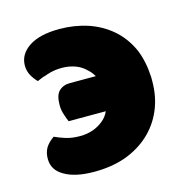

<svg xmlns="http://www.w3.org/2000/svg" viewBox="-83 -580 655 674"><g transform="rotate(-15 244.5 -243.0)"><path d="M458 -240Q458 -183 438 -136Q418 -89 381 -55Q345 -22 294 -3Q243 15 180 15Q111 15 72 -8Q33 -30 33 -71Q33 -94 43 -111Q53 -127 73 -141Q90 -133 112 -126Q134 -119 164 -119Q215 -119 251 -150Q265 -162 273 -180H138Q133 -191 128 -207Q122 -224 122 -242Q122 -279 137 -293Q152 -308 177 -308H271Q262 -324 249 -335Q233 -351 211 -359Q188 -367 163 -367Q135 -367 111 -359Q87 -352 70 -344Q58 -356 49 -372Q40 -389 40 -408Q40 -449 79 -475Q118 -501 190 -501Q244 -501 293 -485Q341 -469 378 -437Q415 -405 437 -356Q455 -312 458 -255V-246Z"/></g></svg>

Font: Baloo Cyrillic
Style: Regular
Weight: 400
Designer: Ek Type, Denis Ignatov
Foundry: Ek Type
Version: Version 1.50 July 26, 2019